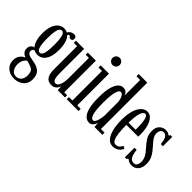

<svg xmlns="http://www.w3.org/2000/svg" viewBox="-105 -1299 2097 2097"><g transform="rotate(45 943.0 -250.5)"><path d="M175 249Q109 249 67.2 211Q25.5 173 25.5 116Q25.5 73.5 41 48.5Q56.5 23.5 74.8 11.5Q93 -0.5 101.5 -4Q95.5 -5 80.8 -12.8Q66 -20.5 53 -37.8Q40 -55 40 -84Q40 -113 55.5 -129.8Q71 -146.5 85.5 -148.5Q92 -150 94 -149.5Q87 -155.5 75.2 -175Q63.5 -194.5 54 -229.8Q44.5 -265 44.5 -317Q44.5 -396 64.5 -442.2Q84.5 -488.5 114.8 -508.5Q145 -528.5 176 -528.5Q204.5 -528.5 227.5 -516Q237.5 -536.5 257 -548.2Q276.5 -560 297 -560Q318.5 -560 327.2 -550Q336 -540 336 -524Q336 -510 328 -501.5Q320 -493 307 -493Q295 -493 290 -498.2Q285 -503.5 281 -508.8Q277 -514 268.5 -514Q254.5 -514 252 -497.5Q277.5 -471.5 290.2 -427.2Q303 -383 303 -325.5Q303 -247 284 -201Q265 -155 235.2 -135.2Q205.5 -115.5 174 -115.5Q150 -115.5 136.5 -121Q123 -126.5 120.5 -128Q118.5 -128.5 117.5 -128.5Q108 -128.5 98.5 -118.5Q89 -108.5 89 -92.5Q89 -70 109.8 -56.5Q130.5 -43 187 -34.5Q256.5 -24.5 291.8 9Q327 42.5 327 106.5Q327 157.5 303.8 188.8Q280.5 220 245.2 234.5Q210 249 175 249ZM174 -150Q188 -150 200 -163Q212 -176 219.2 -213.2Q226.5 -250.5 226.5 -323.5Q226.5 -393.5 219.5 -430.2Q212.5 -467 200.8 -480.2Q189 -493.5 175 -493.5Q161 -493.5 148.8 -480.2Q136.5 -467 128.8 -429.8Q121 -392.5 121 -321Q121 -249 128.8 -212.2Q136.5 -175.5 148.5 -162.8Q160.5 -150 174 -150ZM175 217Q212 217 234.5 190Q257 163 257 123.5Q257 77.5 243.8 56.2Q230.5 35 196 24.5Q181 19.5 165.2 14.5Q149.5 9.5 142.5 7Q119.5 20 105.5 47.5Q91.5 75 91.5 112.5Q91.5 153.5 112.5 185.2Q133.5 217 175 217Z M514 11Q487 11 464 -0.5Q441 -12 426.8 -43.8Q412.5 -75.5 412.5 -137V-490H361V-523H487.5V-145Q487.5 -99 493.5 -75.2Q499.5 -51.5 509.8 -43Q520 -34.5 534 -34.5Q562 -34.5 578.2 -75.8Q594.5 -117 594.5 -174.5V-490H545.5V-523H669.5V-34H715V0H603.5L599.5 -59.5Q597 -45.5 586.8 -29Q576.5 -12.5 558.2 -0.8Q540 11 514 11Z M832.5 -617.5Q809 -617.5 792.8 -633.8Q776.5 -650 776.5 -673Q776.5 -696 792.8 -712.5Q809 -729 832.5 -729Q855 -729 871.2 -712.5Q887.5 -696 887.5 -673Q887.5 -650 871.2 -633.8Q855 -617.5 832.5 -617.5ZM742.5 0V-34H796V-490H742.5V-523.5H871V-34H924.5V0Z M1094.5 10Q1060.5 10 1033 -16Q1005.5 -42 989.5 -101Q973.5 -160 973.5 -259Q973.5 -355.5 989.2 -414.5Q1005 -473.5 1031.2 -500.8Q1057.5 -528 1089.5 -528Q1114.5 -528 1129.2 -518Q1144 -508 1151.2 -495Q1158.5 -482 1160.5 -472.5V-716H1103V-750H1236.5V-34H1292.5V0H1171L1165 -62.5Q1163.5 -49 1155.5 -32Q1147.5 -15 1132.2 -2.5Q1117 10 1094.5 10ZM1108 -39.5Q1123 -39.5 1134.2 -59Q1145.5 -78.5 1152.2 -108Q1159 -137.5 1160.5 -167.5V-376Q1157.5 -414.5 1142.2 -444.5Q1127 -474.5 1106 -474.5Q1085.5 -474.5 1073 -446.2Q1060.5 -418 1055 -369Q1049.5 -320 1049.5 -257Q1049.5 -150 1063.5 -94.8Q1077.5 -39.5 1108 -39.5Z M1461.5 10.5Q1413 10.5 1382.8 -26.8Q1352.5 -64 1338.2 -126.2Q1324 -188.5 1324 -263Q1324 -352.5 1343.2 -411.5Q1362.5 -470.5 1393.8 -499.5Q1425 -528.5 1461 -528.5Q1503 -528.5 1530.2 -496Q1557.5 -463.5 1570.8 -412.2Q1584 -361 1584 -303.5Q1584 -293 1583.8 -282.8Q1583.5 -272.5 1583 -262.5H1400.5Q1401 -193.5 1407 -140.2Q1413 -87 1427.8 -56.5Q1442.5 -26 1469 -26Q1500.5 -26 1517.5 -43.8Q1534.5 -61.5 1541 -79L1570.5 -62Q1561 -34 1531.2 -11.8Q1501.5 10.5 1461.5 10.5ZM1461 -494.5Q1435 -494.5 1418.5 -445.8Q1402 -397 1400.5 -296H1510.5Q1510.5 -390 1499.8 -442.2Q1489 -494.5 1461 -494.5Z M1754 11Q1727.5 11 1713.5 4.5Q1699.5 -2 1692.5 -8.8Q1685.5 -15.5 1679 -15.5Q1668.5 -15.5 1668.5 0H1640V-148.5H1674Q1678.5 -87.5 1697 -55.2Q1715.5 -23 1752 -23Q1780 -23 1791.5 -44.2Q1803 -65.5 1803 -90Q1803 -128 1785.5 -162.2Q1768 -196.5 1729 -238Q1694 -275.5 1669 -315.2Q1644 -355 1644 -413Q1644 -471.5 1675.5 -500Q1707 -528.5 1746 -528.5Q1776.5 -528.5 1789.5 -518.5Q1802.5 -508.5 1810 -508.5Q1818 -508.5 1818.5 -523.5H1848V-379.5H1814.5Q1807 -494.5 1747.5 -494.5Q1723.5 -494.5 1710.8 -476.2Q1698 -458 1698 -430.5Q1698 -397.5 1716 -369.5Q1734 -341.5 1768.5 -305Q1810.5 -259.5 1834.8 -216.2Q1859 -173 1859 -118.5Q1859 -58.5 1831 -23.8Q1803 11 1754 11Z"/></g></svg>

Font: Imbue 10pt
Style: Regular
Weight: 400
Designer: Tyler Finck
Foundry: Etcetera Type Company
Version: Version 1.102; ttfautohint (v1.8.3)